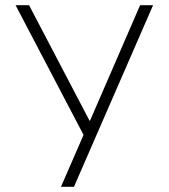

<svg xmlns="http://www.w3.org/2000/svg" viewBox="-20 -720 650 740"><path d="M302 -200 40 -700H92L325 -255H327L520 -700H570L265 0H215Z"/></svg>

Font: PT Root UI Light
Style: Regular
Weight: 300
Designer: Vitaly Kuzmin
Foundry: ParaType Ltd.
Version: Version 2.000G